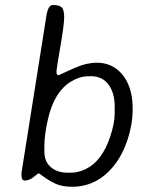

<svg xmlns="http://www.w3.org/2000/svg" viewBox="-20 -730 563 752"><path d="M243.7 -53.7H260.3Q287.1 -53.7 316.9 -68.4Q379.9 -99.6 411.6 -194.8Q429.2 -247.6 429.2 -285.6V-313Q429.2 -366.2 404.8 -398.9Q380.4 -431.6 335.4 -431.6L329.6 -431.2H324.2Q292 -431.2 256.8 -409.7Q192.4 -370.1 168 -264.2Q153.8 -201.7 153.8 -157.7V-136.2Q153.8 -97.2 179 -75.4Q204.1 -53.7 243.7 -53.7ZM499.5 -295.9Q499 -241.7 479.5 -182.6Q460 -124 427.7 -83Q361.3 1 263.7 1.5Q222.2 1.5 196.3 -11Q170.4 -23.4 151.9 -37.4Q133.3 -51.3 131.3 -51.3Q129.4 -51.3 112.3 -37.1Q95.2 -22.9 77.1 -22.9Q64 -22.9 64 -43.5V-52.2Q64 -53.2 161.6 -667Q168.5 -710.4 186 -710.4Q212.4 -710.4 221.9 -700.9Q231.4 -691.4 231.4 -662.6Q231.4 -633.8 216.3 -546.9Q201.2 -460 201.2 -447.8Q201.2 -435.5 210 -435.5Q210.9 -435.5 251.7 -454.6Q292.5 -473.6 317.9 -479.5Q340.3 -484.4 359.9 -484.4Q388.7 -484.4 413.1 -473.6Q453.1 -455.6 476.3 -412.1Q499.5 -368.7 499.5 -307.1Z"/></svg>

Font: Averia Sans Libre Light
Style: Italic
Weight: 300
Italic angle: -8.5°
Version: Version 1.002